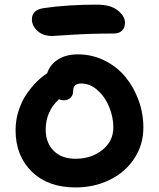

<svg xmlns="http://www.w3.org/2000/svg" viewBox="-20 -863 694 837"><path d="M208 -706.1Q167.5 -706.1 143.3 -728.3Q119.1 -750.5 119.1 -778.8Q119.1 -821.3 173.8 -828.1Q275.9 -842.8 401.9 -842.8Q462.4 -842.8 493.7 -817.4Q524.9 -792 524.9 -764.2Q524.9 -742.2 512 -729.5Q499 -716.8 475.1 -716.8Q375 -716.8 293 -711.4Q210.9 -706.1 208 -706.1ZM309.1 -45.9Q189.5 -45.9 118.7 -114.7Q47.9 -183.6 47.9 -295.9Q47.9 -339.8 61.3 -381.1Q74.7 -422.4 96.2 -453.4Q117.7 -484.4 140.4 -506.8Q163.1 -529.3 186 -543.9Q196.3 -579.6 231.4 -602.8Q266.6 -626 319.8 -626Q381.8 -626 435.8 -599.1Q489.7 -572.3 526.4 -528.1Q563 -483.9 584 -426.3Q605 -368.7 605 -307.1Q605 -232.9 566.2 -173.1Q527.3 -113.3 459.7 -79.6Q392.1 -45.9 309.1 -45.9ZM179.2 -297.9Q179.2 -240.7 213.9 -205.8Q248.5 -170.9 309.1 -170.9Q378.9 -170.9 426.5 -209.5Q474.1 -248 474.1 -307.1Q474.1 -351.6 456.5 -395.5Q439 -439.5 406 -469.2Q373 -499 334 -499Q298.8 -499 298.8 -465.8Q298.8 -447.3 287.1 -436.5Q275.4 -425.8 258.8 -425.8Q247.1 -425.8 236.8 -430.2Q179.2 -377 179.2 -297.9Z"/></svg>

Font: Shantell Sans Irregular
Style: Regular
Weight: 600
Designer: Stephen Nixon, Anya Danilova, Shantell Martin
Foundry: Arrow Type
Version: Version 1.006;[9816181b4]